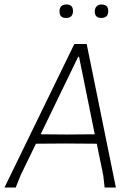

<svg xmlns="http://www.w3.org/2000/svg" viewBox="-31 -835 587 855"><path d="M265 -815Q294 -815 294 -786Q294 -755 263 -755Q234 -755 234 -784Q234 -815 265 -815ZM421 -815Q451 -815 451 -786Q451 -755 420 -755Q391 -755 391 -784Q391 -798 399 -806.5Q407 -815 421 -815ZM355 -639 485 0H435L429 -53L400 -195L258 -196L129 -195L61 -55L39 0H-11L300 -639ZM317 -582 150 -237 268 -236 391 -237 321 -582Z"/></svg>

Font: Alegreya Sans SC Light
Style: Italic
Weight: 300
Italic angle: -7°
Designer: Juan Pablo del Peral
Foundry: Huerta Tipografica
Version: Version 2.007